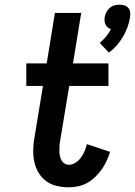

<svg xmlns="http://www.w3.org/2000/svg" viewBox="-20 -790 575 818"><path d="M444 -566 405 -607Q420 -620 432 -634.5Q444 -649 453 -666Q445 -668 439 -673Q433 -678 429.5 -685Q426 -692 425.5 -700.5Q425 -709 426 -717Q428 -728 433.5 -738.5Q439 -749 447.5 -756.5Q456 -764 467 -767Q478 -770 489 -770Q500 -770 510 -767Q520 -764 526.5 -756.5Q533 -749 534.5 -738.5Q536 -728 534 -717Q531 -696 523.5 -675Q516 -654 504.5 -634.5Q493 -615 478 -597.5Q463 -580 444 -566ZM273 8Q247 8 221.5 2Q196 -4 176.5 -18.5Q157 -33 144 -54.5Q131 -76 126 -101Q121 -126 121.5 -152.5Q122 -179 127 -205L163 -424H92V-520H179L214 -735H326L291 -520H442V-424H275L236 -189Q234 -179 233.5 -168.5Q233 -158 233 -147.5Q233 -137 235 -126.5Q237 -116 241.5 -107.5Q246 -99 254.5 -93.5Q263 -88 273 -88Q288 -88 302 -97Q316 -106 325.5 -119.5Q335 -133 341 -147.5Q347 -162 350 -176L449 -143Q443 -124 434.5 -105Q426 -86 413.5 -68.5Q401 -51 385.5 -36Q370 -21 352 -11Q334 -1 313.5 3.5Q293 8 273 8Z"/></svg>

Font: Iosevka Curly
Style: Bold Italic
Weight: 700
Italic angle: -9°
Monospace: yes
Designer: Belleve Invis
Foundry: Belleve Invis
Version: Version 22.1.2; ttfautohint (v1.8.4)